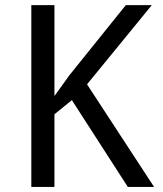

<svg xmlns="http://www.w3.org/2000/svg" viewBox="-20 -734 640 754"><path d="M585 0H481.9L262.2 -340.8L193.8 -285.2V0H103V-713.9H193.8V-356.9L252.9 -439L474.1 -713.9H576.2L321.8 -402.8Z"/></svg>

Font: Apple Sans Adjectives
Style: Regular
Weight: 400
Monospace: yes
Foundry: Apple Sans Adjectives
Version: Version 0.01